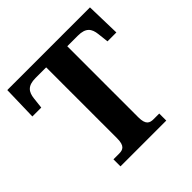

<svg xmlns="http://www.w3.org/2000/svg" viewBox="-185 -869 1023 1023"><g transform="rotate(-45 326.5 -357.0)"><path d="M154 0H499V-53H457C428 -53 406 -61 406 -118V-653H486C546 -653 564 -626 569 -582L576 -520H643L638 -714H15L10 -520H77L84 -582C89 -626 107 -653 167 -653H247V-118C247 -61 225 -53 196 -53H154Z"/></g></svg>

Font: Noto Serif NP Hmong
Style: Bold
Weight: 700
Designer: Dalton Maag Ltd
Foundry: Dalton Maag Ltd
Version: Version 1.001